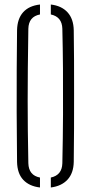

<svg xmlns="http://www.w3.org/2000/svg" viewBox="-20 -825 402 850"><path d="M55.5 -108.5Q54 -227 53.8 -327.5Q53.5 -428 54 -517Q54.5 -606 55.5 -691Q56.5 -741.5 82.2 -770.5Q108 -799.5 157 -805V-761Q107 -751.5 105.5 -698Q104 -598.5 103.2 -522.2Q102.5 -446 102.5 -380Q102.5 -314 103.2 -247.8Q104 -181.5 105.5 -102.5Q107 -48.5 157 -39V5Q109.5 -0.5 83 -28.8Q56.5 -57 55.5 -108.5ZM205 5V-39Q254.5 -49.5 256 -102Q258.5 -213 259 -318.5Q259.5 -424 258.8 -519.8Q258 -615.5 256 -698Q254.5 -750.5 205 -761V-805Q252.5 -799.5 279 -770.5Q305.5 -741.5 306.5 -691Q307.5 -630.5 307.8 -558.5Q308 -486.5 308 -409.5Q308 -332.5 307.8 -255.5Q307.5 -178.5 306.5 -108.5Q305.5 -58.5 279 -29.8Q252.5 -1 205 5Z"/></svg>

Font: Big Shoulders Stencil Text Thin ExtraLight
Style: Regular
Weight: 250
Version: Version 2.001